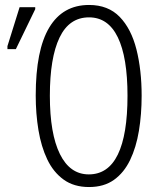

<svg xmlns="http://www.w3.org/2000/svg" viewBox="-20 -744 643 774"><path d="M551 -358Q551 -283 540 -216.5Q529 -150 504.5 -99Q480 -48 439.5 -19Q399 10 339 10Q278 10 236.5 -20Q195 -50 170.5 -101.5Q146 -153 135 -219.5Q124 -286 124 -359Q124 -542 178.5 -633Q233 -724 339 -724Q416 -724 462.5 -676Q509 -628 530 -545Q551 -462 551 -358ZM181 -358Q181 -205 221.5 -123Q262 -41 338 -41Q416 -41 455 -121Q494 -201 494 -358Q494 -513 455 -593.5Q416 -674 339 -674Q259 -674 220 -592.5Q181 -511 181 -358ZM10 -546V-558L59 -715H122V-707L44 -546Z"/></svg>

Font: Noto Sans ExtraCondensed Light
Style: Regular
Weight: 300
Width: 2
Designer: Monotype Design Team
Foundry: Monotype Imaging Inc.
Version: Version 2.013; ttfautohint (v1.8.4.7-5d5b)